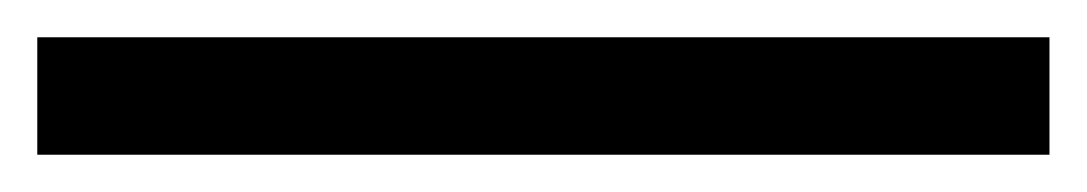

<svg xmlns="http://www.w3.org/2000/svg" viewBox="-20 159 583 103"><path d="M543 179V242H0V179Z"/></svg>

Font: GFS Neohellenic Rg
Style: Bold
Weight: 700
Designer: Designed by Takis Katsoulidis and George D. Matthiopoulos.
Foundry: Designed by Takis Katsoulidis and George D. Matthiopoulos.
Version: Version 1.0